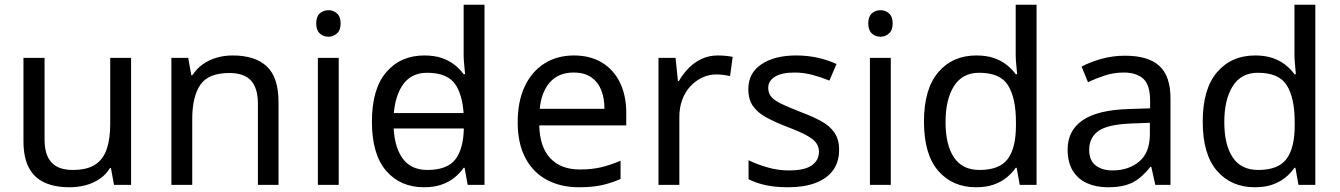

<svg xmlns="http://www.w3.org/2000/svg" viewBox="-20 -780 5654 810"><path d="M533 -536V0H461L448 -71H444Q427 -43 400 -25Q373 -7 341 1.5Q309 10 274 10Q210 10 166.5 -10.5Q123 -31 101 -74Q79 -117 79 -185V-536H168V-191Q168 -127 197 -95Q226 -63 287 -63Q347 -63 381.5 -85.5Q416 -108 430.5 -151.5Q445 -195 445 -257V-536Z M961 -546Q1057 -546 1106 -499.5Q1155 -453 1155 -349V0H1068V-343Q1068 -408 1039 -440Q1010 -472 948 -472Q859 -472 825 -422Q791 -372 791 -278V0H703V-536H774L787 -463H792Q810 -491 836.5 -509.5Q863 -528 895 -537Q927 -546 961 -546Z M1409 -536V0H1321V-536ZM1366 -737Q1386 -737 1401.5 -723.5Q1417 -710 1417 -681Q1417 -653 1401.5 -639Q1386 -625 1366 -625Q1344 -625 1329 -639Q1314 -653 1314 -681Q1314 -710 1329 -723.5Q1344 -737 1366 -737Z M1598 -238V-303H1974V-238ZM1769 10Q1669 10 1609 -59.5Q1549 -129 1549 -267Q1549 -405 1609.5 -475.5Q1670 -546 1770 -546Q1812 -546 1843 -535.5Q1874 -525 1897 -507Q1920 -489 1936 -467H1942Q1941 -480 1938.5 -505.5Q1936 -531 1936 -546V-760H2024V0H1953L1940 -72H1936Q1920 -49 1897 -30.5Q1874 -12 1842.5 -1Q1811 10 1769 10ZM1783 -63Q1868 -63 1902.5 -109.5Q1937 -156 1937 -250V-266Q1937 -366 1904 -419.5Q1871 -473 1782 -473Q1711 -473 1675.5 -416.5Q1640 -360 1640 -265Q1640 -169 1675.5 -116Q1711 -63 1783 -63Z M2401 -546Q2470 -546 2519.5 -516Q2569 -486 2595.5 -431.5Q2622 -377 2622 -304V-251H2255Q2257 -160 2301.5 -112.5Q2346 -65 2426 -65Q2477 -65 2516.5 -74.5Q2556 -84 2598 -102V-25Q2557 -7 2517 1.5Q2477 10 2422 10Q2346 10 2287.5 -21Q2229 -52 2196.5 -113.5Q2164 -175 2164 -264Q2164 -352 2193.5 -415Q2223 -478 2276.5 -512Q2330 -546 2401 -546ZM2400 -474Q2337 -474 2300.5 -433.5Q2264 -393 2257 -321H2530Q2530 -367 2516 -401Q2502 -435 2473.5 -454.5Q2445 -474 2400 -474Z M3008 -546Q3023 -546 3040.5 -544.5Q3058 -543 3071 -540L3060 -459Q3047 -462 3031.5 -464Q3016 -466 3002 -466Q2971 -466 2943 -453Q2915 -440 2893 -416.5Q2871 -393 2858.5 -360Q2846 -327 2846 -286V0H2758V-536H2830L2840 -438H2844Q2861 -468 2885 -492.5Q2909 -517 2940 -531.5Q2971 -546 3008 -546Z M3520 -148Q3520 -96 3494 -61Q3468 -26 3420 -8Q3372 10 3306 10Q3250 10 3209.5 1Q3169 -8 3138 -24V-104Q3170 -88 3215.5 -74.5Q3261 -61 3308 -61Q3375 -61 3405 -82.5Q3435 -104 3435 -140Q3435 -160 3424 -176Q3413 -192 3384.5 -208Q3356 -224 3303 -244Q3251 -264 3214 -284Q3177 -304 3157 -332Q3137 -360 3137 -404Q3137 -472 3192.5 -509Q3248 -546 3338 -546Q3387 -546 3429.5 -536.5Q3472 -527 3509 -510L3479 -440Q3445 -454 3408 -464Q3371 -474 3332 -474Q3278 -474 3249.5 -456.5Q3221 -439 3221 -409Q3221 -387 3234 -371.5Q3247 -356 3277.5 -341.5Q3308 -327 3359 -307Q3410 -288 3446 -268Q3482 -248 3501 -219.5Q3520 -191 3520 -148Z M3738 -536V0H3650V-536ZM3695 -737Q3715 -737 3730.5 -723.5Q3746 -710 3746 -681Q3746 -653 3730.5 -639Q3715 -625 3695 -625Q3673 -625 3658 -639Q3643 -653 3643 -681Q3643 -710 3658 -723.5Q3673 -737 3695 -737Z M4098 10Q3998 10 3938 -59.5Q3878 -129 3878 -267Q3878 -405 3938.5 -475.5Q3999 -546 4099 -546Q4141 -546 4172 -535.5Q4203 -525 4226 -507Q4249 -489 4265 -467H4271Q4270 -480 4267.5 -505.5Q4265 -531 4265 -546V-760H4353V0H4282L4269 -72H4265Q4249 -49 4226 -30.5Q4203 -12 4171.5 -1Q4140 10 4098 10ZM4112 -63Q4197 -63 4231.5 -109.5Q4266 -156 4266 -250V-266Q4266 -366 4233 -419.5Q4200 -473 4111 -473Q4040 -473 4004.5 -416.5Q3969 -360 3969 -265Q3969 -169 4004.5 -116Q4040 -63 4112 -63Z M4726 -545Q4824 -545 4871 -502Q4918 -459 4918 -365V0H4854L4837 -76H4833Q4810 -47 4785.5 -27.5Q4761 -8 4729.5 1Q4698 10 4653 10Q4605 10 4566.5 -7Q4528 -24 4506 -59.5Q4484 -95 4484 -149Q4484 -229 4547 -272.5Q4610 -316 4741 -320L4832 -323V-355Q4832 -422 4803 -448Q4774 -474 4721 -474Q4679 -474 4641 -461.5Q4603 -449 4570 -433L4543 -499Q4578 -518 4626 -531.5Q4674 -545 4726 -545ZM4752 -259Q4652 -255 4613.5 -227Q4575 -199 4575 -148Q4575 -103 4602.5 -82Q4630 -61 4673 -61Q4741 -61 4786 -98.5Q4831 -136 4831 -214V-262Z M5274 10Q5174 10 5114 -59.5Q5054 -129 5054 -267Q5054 -405 5114.5 -475.5Q5175 -546 5275 -546Q5317 -546 5348 -535.5Q5379 -525 5402 -507Q5425 -489 5441 -467H5447Q5446 -480 5443.5 -505.5Q5441 -531 5441 -546V-760H5529V0H5458L5445 -72H5441Q5425 -49 5402 -30.5Q5379 -12 5347.5 -1Q5316 10 5274 10ZM5288 -63Q5373 -63 5407.5 -109.5Q5442 -156 5442 -250V-266Q5442 -366 5409 -419.5Q5376 -473 5287 -473Q5216 -473 5180.5 -416.5Q5145 -360 5145 -265Q5145 -169 5180.5 -116Q5216 -63 5288 -63Z"/></svg>

Font: lguzrati85
Style: Book
Weight: 400
Designer: Jelle Bosma - Monotype Design Team, Universal Thirst
Foundry: Monotype Imaging Inc.
Version: Version 2.106